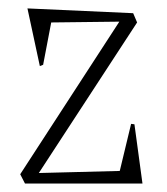

<svg xmlns="http://www.w3.org/2000/svg" viewBox="-20 -434 395 454"><path d="M27.8 -22 262.2 -382.8 101.1 -380.9 82 -280.8 74.2 -277.8 44.9 -414.1 294.9 -402.8 304.2 -380.9 71.8 -24.9 263.2 -29.8 290 -141.1 297.9 -140.1 316.9 0H39.1Z"/></svg>

Font: Halibut Cnd Thin
Style: Regular
Weight: 250
Width: 3
Designer: Matteo Maggi
Foundry: Collletttivo
Version: Version 3.080 | FøM Fix